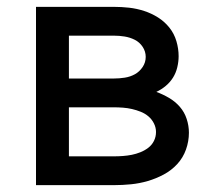

<svg xmlns="http://www.w3.org/2000/svg" viewBox="-20 -540 640 560"><path d="M85 0V-520H312Q335 -520 357 -517.5Q379 -515 400.5 -508Q422 -501 441 -489Q460 -477 474 -459.5Q488 -442 494.5 -420Q501 -398 501 -376Q501 -360 497 -343.5Q493 -327 484.5 -313.5Q476 -300 463.5 -289.5Q451 -279 436 -272Q455 -265 473 -254.5Q491 -244 504.5 -228.5Q518 -213 524.5 -193Q531 -173 531 -153Q531 -128 522.5 -104Q514 -80 497 -61.5Q480 -43 457.5 -31Q435 -19 411 -12Q387 -5 362 -2.5Q337 0 312 0ZM181 -311H312Q328 -311 344 -313.5Q360 -316 373.5 -323.5Q387 -331 396 -344.5Q405 -358 405 -374Q405 -390 396 -403.5Q387 -417 373 -424Q359 -431 343.5 -433.5Q328 -436 312 -436H181ZM181 -84H312Q325 -84 338.5 -85Q352 -86 364.5 -88.5Q377 -91 389.5 -96Q402 -101 412.5 -109Q423 -117 429 -129Q435 -141 435 -155Q435 -168 429 -180Q423 -192 413 -200.5Q403 -209 390.5 -214Q378 -219 365 -222Q352 -225 338.5 -226Q325 -227 312 -227H181Z"/></svg>

Font: Iosevka Aile Medium
Style: Regular
Weight: 500
Designer: Belleve Invis
Foundry: Belleve Invis
Version: Version 27.3.5; ttfautohint (v1.8.4)